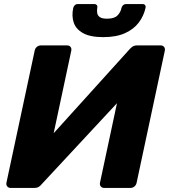

<svg xmlns="http://www.w3.org/2000/svg" viewBox="-20 -923 830 943"><path d="M32.1 0Q21.5 0 15.6 -7.4Q9.6 -14.9 11.6 -25.5L150.4 -674.5Q152.4 -685.5 161.1 -692.8Q169.9 -700 180.5 -700H309.7Q320.4 -700 326.3 -692.8Q332.2 -685.5 330.2 -674.5L243.6 -268.7L616.4 -681.1Q622.8 -688.8 631.7 -694.4Q640.6 -700 653.1 -700H769.1Q779.7 -700 785.7 -692.8Q791.6 -685.5 789.6 -674.5L650.9 -25.1Q648.9 -14.5 640.3 -7.2Q631.7 0 621.1 0H491.9Q481.3 0 475.1 -7.2Q469 -14.5 471 -25.1L554.5 -416.1L185.2 -18.9Q180.5 -12.5 171.7 -6.2Q162.9 0 148.5 0ZM487 -740.6Q423.4 -740.6 388.2 -760.1Q353 -779.6 342.1 -812.2Q331.2 -844.9 339.7 -884.1Q341.7 -892.1 347.4 -897.6Q353.1 -903.1 362.7 -903.1H442.7Q451.7 -903.1 455.7 -897.6Q459.7 -892.1 457.7 -884.1Q455.4 -870.6 457.5 -858.4Q459.6 -846.2 470.7 -838.7Q481.9 -831.2 505.7 -831.2Q541.7 -831.2 557.2 -847.2Q572.7 -863.2 576.7 -884.1Q578.7 -892.1 584.7 -897.6Q590.7 -903.1 599.7 -903.1H679.7Q688.7 -903.1 692.7 -897.6Q696.7 -892.1 694.7 -884.1Q686.2 -844.9 661.6 -812.2Q636.9 -779.6 593.9 -760.1Q551 -740.6 487 -740.6Z"/></svg>

Font: Rubik Light
Style: Italic
Weight: 300
Italic angle: -12°
Designer: Hubert and Fischer
Foundry: Hubert and Fischer
Version: Version 2.300;gftools[0.9.30]